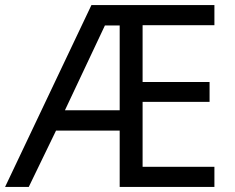

<svg xmlns="http://www.w3.org/2000/svg" viewBox="-21 -734 922 754"><path d="M821 0H449V-221H199L92 0H-1L338 -714H821V-635H539V-412H802V-334H539V-79H821ZM234 -301H449V-634H391Z"/></svg>

Font: Noto Sans Malayalam
Style: Regular
Weight: 400
Designer: Jelle Bosma - Monotype Design Team
Foundry: Monotype Imaging Inc.
Version: Version 2.103